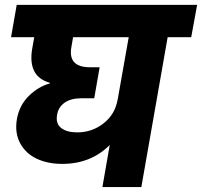

<svg xmlns="http://www.w3.org/2000/svg" viewBox="-20 -760 821 780"><path d="M293.9 -222.2Q354 -222.2 400.9 -259Q447.8 -295.9 458 -356V-355L502.9 -608.9H276.9L270 -568.8Q255.4 -486.8 345.2 -486.8H384.8L362.8 -360.8H311Q267.1 -360.8 241.7 -342.3Q216.3 -323.7 211.9 -293Q205.6 -258.3 228.3 -240.2Q251 -222.2 293.9 -222.2ZM24.9 -608.9 47.9 -740.2H780.8L756.8 -608.9H661.1L554.2 0H396L425.8 -170.9Q349.1 -94.2 232.9 -94.2Q174.3 -94.2 129.6 -115Q85 -135.7 62 -178Q39.1 -220.2 48.8 -276.9Q58.6 -332 96.7 -369.9Q134.8 -407.7 182.1 -420.9V-423.8Q91.8 -449.2 110.8 -562L119.1 -608.9Z"/></svg>

Font: SVN-Poppins
Style: Bold Italic
Weight: 700
Italic angle: -10°
Designer: Ninad Kale (Devanagari), Jonny Pinhorn (Latin)
Foundry: Indian Type Foundry
Version: Version 3.002 2017